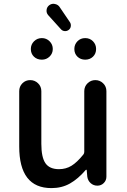

<svg xmlns="http://www.w3.org/2000/svg" viewBox="-20 -967 659 1000"><path d="M248 12.7Q80.1 12.7 80.1 -204.1V-492.2Q80.1 -516.6 96.7 -533.2Q113.3 -549.8 137.2 -549.8Q161.1 -549.8 178.2 -533.2Q195.3 -516.6 195.3 -492.2V-217.8Q195.3 -147.5 216.8 -116.7Q238.3 -85.9 287.1 -85.9Q323.2 -85.9 352.1 -103.5Q380.9 -121.1 414.1 -162.1Q418.9 -168 418.9 -175.8V-492.2Q418.9 -516.6 436 -533.2Q453.1 -549.8 476.6 -549.8Q500 -549.8 517.1 -533.2Q534.2 -516.6 534.2 -492.2V-46.9Q534.2 -27.3 520.5 -13.7Q506.8 0 487.3 0Q466.8 0 452.1 -13.2Q437.5 -26.4 434.6 -46.9L431.6 -81.1Q430.7 -83 429.2 -83Q427.7 -83 426.8 -82Q386.7 -35.2 344.2 -11.2Q301.8 12.7 248 12.7ZM336.9 -810.5Q327.1 -803.7 315.4 -805.2Q303.7 -806.6 295.9 -816.4L230.5 -888.7Q220.7 -900.4 222.7 -916Q224.6 -931.6 237.3 -940.4Q247.1 -947.3 258.8 -947.3Q261.7 -947.3 265.6 -946.3Q282.2 -943.4 291 -929.7L344.7 -850.6Q350.6 -840.8 348.6 -829.1Q346.7 -817.4 336.9 -810.5ZM198.2 -656.2Q172.9 -656.2 156.7 -671.9Q140.6 -687.5 140.6 -711.9Q140.6 -735.4 157.2 -752Q173.8 -768.6 198.2 -768.6Q221.7 -768.6 238.3 -752Q254.9 -735.4 254.9 -711.9Q254.9 -688.5 238.3 -672.4Q221.7 -656.2 198.2 -656.2ZM367.2 -711.9Q367.2 -735.4 383.3 -752Q399.4 -768.6 423.8 -768.6Q448.2 -768.6 464.4 -752Q480.5 -735.4 480.5 -711.9Q480.5 -687.5 464.4 -671.9Q448.2 -656.2 423.8 -656.2Q399.4 -656.2 383.3 -671.9Q367.2 -687.5 367.2 -711.9Z"/></svg>

Font: Gen Jyuu Gothic Medium
Style: Regular
Weight: 500
Designer: [Source Han Sans]
Ryoko NISHIZUKA  (kana & ideographs); Paul D. Hunt (Latin, Greek & Cyrillic); Wenlong ZHANG  (bopomofo
Version: Version 1.002.20150607